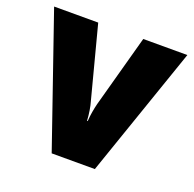

<svg xmlns="http://www.w3.org/2000/svg" viewBox="-103 -659 773 765"><g transform="rotate(20 283.5 -276.5)"><path d="M192 0 1 -553H188L268 -247Q272 -234 275.5 -212.5Q279 -191 280 -170H283Q284 -190 287.5 -210Q291 -230 295 -246L379 -553H566L375 0Z"/></g></svg>

Font: Noto Sans Lao Looped SemiCondensed Black
Style: Regular
Weight: 900
Width: 4
Designer: Mark Frömberg, Ben Mitchell
Foundry: The Fontpad Ltd
Version: Version 1.002; ttfautohint (v1.8.4.7-5d5b)